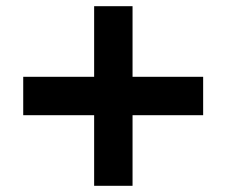

<svg xmlns="http://www.w3.org/2000/svg" viewBox="-20 -600 731 620"><path d="M284 0V-228H55V-352H284V-580H408V-352H636V-228H408V0Z"/></svg>

Font: M PLUS 1
Style: Bold
Weight: 700
Designer: Coji Morishita
Foundry: UNDERFOREST DESIGN
Version: Version 1.001